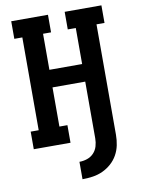

<svg xmlns="http://www.w3.org/2000/svg" viewBox="-101 -803 802 1086"><g transform="rotate(-10 300.0 -260.0)"><path d="M283 215V115Q306 115 328 107.5Q350 100 365.5 83.5Q381 67 387.5 45Q394 23 394 0V-326H206V-101H252V0H41V-101H87V-634H41V-735H252V-634H206V-427H394V-634H348V-735H559V-634H513V0Q513 30 507 59.5Q501 89 486.5 115Q472 141 449.5 161Q427 181 400 193.5Q373 206 343 210.5Q313 215 283 215Z"/></g></svg>

Font: Iosevka Curly Slab Extended
Style: Bold
Weight: 700
Width: 7
Monospace: yes
Designer: Belleve Invis
Foundry: Belleve Invis
Version: Version 11.1.0; ttfautohint (v1.8.3)